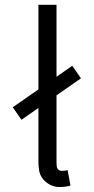

<svg xmlns="http://www.w3.org/2000/svg" viewBox="-20 -750 380 778"><path d="M66.9 -264.6 31.7 -315.4 135.7 -387.7V-730.5H209V-439L272.9 -483.4L308.1 -432.6L209 -363.8V-93.3Q209 -85.4 209.7 -77.6Q210.4 -69.8 214.4 -64.5Q219.7 -57.6 231.4 -57.6Q242.2 -57.6 253.9 -60.5L265.6 2Q246.1 7.8 220.7 7.8Q200.2 7.8 183.1 -1.2Q166 -10.3 154.3 -24.4Q140.6 -41.5 138.2 -61.3Q135.7 -81.1 135.7 -93.3V-312.5Z"/></svg>

Font: Gidole
Style: Regular
Weight: 400
Version: Version 2.100; ttfautohint (v1.8.4.7-5d5b)